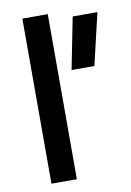

<svg xmlns="http://www.w3.org/2000/svg" viewBox="-82 -760 552 811"><g transform="rotate(-10 194.5 -354.0)"><path d="M72 -708H181V0H72ZM283 -680H389L337 -458H239Z"/></g></svg>

Font: Cairo SemiBold
Style: Regular
Weight: 600
Designer: Mohamed Gaber, Accademia di Belle Arti di Urbino and others
Foundry: Kief Type Foundry, Accademia di Belle Arti di Urbino and others
Version: Version 3.011